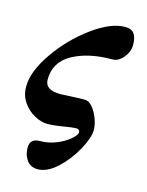

<svg xmlns="http://www.w3.org/2000/svg" viewBox="-107 -506 582 759"><g transform="rotate(15 184.0 -126.5)"><path d="M68 -163Q68 -120 132 -120Q140 -120 170 -122Q208 -124 231 -124Q247 -124 262 -106.5Q277 -89 286.5 -63.5Q296 -38 296 -17Q296 14 268.5 64.5Q241 115 200.5 152.5Q160 190 121 190Q92 190 76.5 168.5Q61 147 61 118Q61 80 101 80Q135 80 166.5 67.5Q198 55 218.5 38Q239 21 242 9V6Q242 1 238 -2.5Q234 -6 228 -6Q214 -6 178 0Q173 1 152 4Q131 7 111 7Q87 7 59 -8Q31 -23 12 -50.5Q-7 -78 -7 -114Q-7 -176 47 -254Q101 -332 176.5 -387.5Q252 -443 310 -443Q338 -443 348.5 -427Q359 -411 359 -382Q359 -354 339 -330Q319 -306 295 -306Q197 -306 132.5 -270.5Q68 -235 68 -163Z"/></g></svg>

Font: EB Garamond ExtraBold
Style: Italic
Weight: 800
Italic angle: -17.2°
Designer: Georg Duffner and Octavio Pardo
Foundry: Georg Duffner
Version: Version 1.000